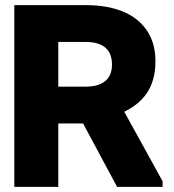

<svg xmlns="http://www.w3.org/2000/svg" viewBox="-20 -731 679 751"><path d="M36 0H208V-248H305L438 0H616V-22L466 -294C538 -329 588 -386 588 -491C588 -526 582 -558 569 -586C529 -672 436 -711 314 -711H36ZM208 -392V-567H314C383 -567 418 -538 418 -478C418 -420 380 -392 314 -392Z"/></svg>

Font: Asimov Pro
Style: Ult
Weight: 900
Designer: Google
Version: Version 2.000980; 2014